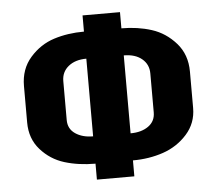

<svg xmlns="http://www.w3.org/2000/svg" viewBox="-49 -702 853 756"><g transform="rotate(-5 378.0 -324.5)"><path d="M452 0V-63C494.7 -63 534.7 -69.3 572 -82C609.3 -94.7 641 -115.5 667 -144.5C693 -173.5 706 -208 706 -248V-392C706 -436.7 692.7 -474.2 666 -504.5C639.3 -534.8 607.7 -555.8 571 -567.5C534.3 -579.2 494.7 -585 452 -585V-649H304V-585C261.3 -585 221.7 -579.2 185 -567.5C148.3 -555.8 116.7 -534.8 90 -504.5C63.3 -474.2 50 -436.7 50 -392V-248C50 -205.3 62.8 -169.5 88.5 -140.5C114.2 -111.5 145.3 -91.3 182 -80C218.7 -68.7 259.3 -63 304 -63V0ZM550 -244C550 -220.7 540.8 -202.5 522.5 -189.5C504.2 -176.5 480.7 -170 452 -170V-478C482 -478 505.8 -470.7 523.5 -456C541.2 -441.3 550 -422 550 -398ZM206 -244V-398C206 -422 215 -441.3 233 -456C251 -470.7 274.7 -478 304 -478V-171C276 -171 252.7 -177.3 234 -190C215.3 -202.7 206 -220.7 206 -244Z"/></g></svg>

Font: Play
Style: Bold
Weight: 700
Designer: Jonas Hecksher
Foundry: Jonas Hecksher, Playtypeª, e-types AS
Version: Version 1.002